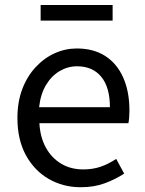

<svg xmlns="http://www.w3.org/2000/svg" viewBox="-20 -756 594 789"><path d="M311.7 13.4Q239.5 13.4 180.4 -20.6Q121.3 -54.6 86.4 -118.2Q51.6 -181.9 51.6 -271Q51.6 -337.5 71.6 -390.1Q91.7 -442.7 126.5 -480.1Q161.4 -517.6 205 -537.2Q248.6 -556.8 295.4 -556.8Q364.6 -556.8 412.8 -525.7Q461 -494.5 486.4 -437.1Q511.9 -379.7 511.9 -301.7Q511.9 -287.4 510.9 -274.1Q510 -260.7 507.6 -249.7H141.9Q145 -192.4 168.3 -149.8Q191.7 -107.2 231.1 -83.5Q270.4 -59.8 322.3 -59.8Q361.8 -59.8 394.5 -71.2Q427.1 -82.7 457.5 -103.1L490.3 -42.5Q454.8 -19.4 411 -3Q367.2 13.4 311.7 13.4ZM140.7 -315.5H431.7Q431.7 -397.1 396.2 -440.3Q360.8 -483.6 296.5 -483.6Q258.5 -483.6 225.1 -463.9Q191.7 -444.3 169.2 -406.9Q146.7 -369.6 140.7 -315.5ZM147 -671.3V-735.5H442.8V-671.3Z"/></svg>

Font: Noto Sans HK Thin
Style: Regular
Weight: 100
Designer: Ryoko NISHIZUKA 西塚涼子 (kana, bopomofo & ideographs); Paul D. Hunt (Latin, Greek & Cyrillic); Sandoll Communications 산돌커뮤니
Foundry: Adobe
Version: Version 2.004-H2;hotconv 1.0.118;makeotfexe 2.5.65603